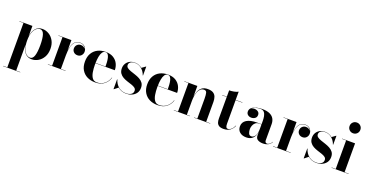

<svg xmlns="http://www.w3.org/2000/svg" viewBox="-35 -1680 5480 2851"><g transform="rotate(20 2705.0 -255.0)"><path d="M21.5 245.5H87V-455.5H21.5V-460H227V-295Q238 -378 278 -423.5Q318 -469 383.5 -469Q437.5 -469 486 -440.5Q534.5 -412 564.8 -358.5Q595 -305 595 -230Q595 -155 564.8 -101.2Q534.5 -47.5 486 -18.8Q437.5 10 383.5 10Q318 10 278 -36Q238 -82 227 -165V245.5H292V250H21.5ZM227 -230Q227 -154.5 245.2 -104.2Q263.5 -54 292.2 -29.2Q321 -4.5 352.5 -4.5Q396.5 -4.5 415.8 -63.2Q435 -122 435 -230Q435 -338 415.8 -396.2Q396.5 -454.5 352.5 -454.5Q321 -454.5 292.2 -430Q263.5 -405.5 245.2 -355.5Q227 -305.5 227 -230Z M638 -4.5H703.5V-455.5H638V-460H843V-292Q848.5 -343 863.5 -383.2Q878.5 -423.5 906.5 -446.8Q934.5 -470 978.5 -470Q1030 -470 1058.2 -437.2Q1086.5 -404.5 1086.5 -364Q1086.5 -329.5 1063.5 -304Q1040.5 -278.5 1003.5 -278.5Q965.5 -278.5 942.5 -301.5Q919.5 -324.5 919.5 -356.5Q919.5 -393.5 943.2 -416.8Q967 -440 1002 -440Q1026.5 -440 1045.5 -428.8Q1064.5 -417.5 1075 -400.5Q1065 -427.5 1040.2 -446.5Q1015.5 -465.5 978.5 -465.5Q926 -465.5 896.5 -431.8Q867 -398 855 -342Q843 -286 843 -219.5V-4.5H917.5V0H638Z M1603 -142Q1583.5 -77 1530 -33.5Q1476.5 10 1386 10Q1315.5 10 1260 -17.8Q1204.5 -45.5 1172.5 -99Q1140.5 -152.5 1140.5 -230Q1140.5 -307.5 1171.8 -361Q1203 -414.5 1257.5 -442.2Q1312 -470 1382.5 -470Q1457 -470 1505.5 -440.2Q1554 -410.5 1577.8 -362.5Q1601.5 -314.5 1601.5 -260H1296Q1295.5 -250 1295.5 -240Q1295.5 -175.5 1304.8 -120.8Q1314 -66 1338.5 -32.5Q1363 1 1410 1Q1481 1 1530.2 -39.8Q1579.5 -80.5 1598 -142ZM1382.5 -465.5Q1350.5 -465.5 1332 -437Q1313.5 -408.5 1305.2 -362.8Q1297 -317 1296 -264.5H1453Q1453 -297 1450.8 -332Q1448.5 -367 1441.5 -397.5Q1434.5 -428 1420.5 -446.8Q1406.5 -465.5 1382.5 -465.5Z M1684 10H1679.5V-145.5H1684Q1703 -77 1753.5 -36Q1804 5 1873 5Q1921 5 1951.8 -15Q1982.5 -35 1982.5 -72.5Q1982.5 -100.5 1961.2 -116.8Q1940 -133 1906.8 -144.2Q1873.5 -155.5 1836 -167.2Q1798.5 -179 1765.2 -197.2Q1732 -215.5 1710.8 -246Q1689.5 -276.5 1689.5 -325.5Q1689.5 -365 1708.5 -397.5Q1727.5 -430 1762 -449.5Q1796.5 -469 1844 -469Q1879.5 -469 1908 -457.5Q1936.5 -446 1958.5 -427.5L2018 -470H2022V-330H2017.5Q2007.5 -362 1984.8 -393Q1962 -424 1927 -444.2Q1892 -464.5 1844.5 -464.5Q1802.5 -464.5 1778.2 -446Q1754 -427.5 1754 -399.5Q1754 -372 1775.8 -355.5Q1797.5 -339 1832 -327Q1866.5 -315 1905.2 -302.5Q1944 -290 1978.5 -271.5Q2013 -253 2035 -223.2Q2057 -193.5 2057 -146.5Q2057 -94.5 2031 -59.8Q2005 -25 1963.8 -7.5Q1922.5 10 1876.5 10Q1837 10 1803.8 -2.5Q1770.5 -15 1744.5 -38Z M2587.5 -142Q2568 -77 2514.5 -33.5Q2461 10 2370.5 10Q2300 10 2244.5 -17.8Q2189 -45.5 2157 -99Q2125 -152.5 2125 -230Q2125 -307.5 2156.2 -361Q2187.5 -414.5 2242 -442.2Q2296.5 -470 2367 -470Q2441.5 -470 2490 -440.2Q2538.5 -410.5 2562.2 -362.5Q2586 -314.5 2586 -260H2280.5Q2280 -250 2280 -240Q2280 -175.5 2289.2 -120.8Q2298.5 -66 2323 -32.5Q2347.5 1 2394.5 1Q2465.5 1 2514.8 -39.8Q2564 -80.5 2582.5 -142ZM2367 -465.5Q2335 -465.5 2316.5 -437Q2298 -408.5 2289.8 -362.8Q2281.5 -317 2280.5 -264.5H2437.5Q2437.5 -297 2435.2 -332Q2433 -367 2426 -397.5Q2419 -428 2405 -446.8Q2391 -465.5 2367 -465.5Z M2628 -4.5H2693.5V-455.5H2628V-460H2833V-291.5Q2838.5 -335 2854.5 -376Q2870.5 -417 2904.5 -443.5Q2938.5 -470 2996.5 -470Q3052.5 -470 3083.2 -450.5Q3114 -431 3126.2 -396.8Q3138.5 -362.5 3138.5 -319V-4.5H3204V0H2948V-4.5H2998.5V-316.5Q2998.5 -379.5 2990 -410.5Q2981.5 -441.5 2950 -441.5Q2914 -441.5 2891 -420.5Q2868 -399.5 2855.5 -366Q2843 -332.5 2838 -294.8Q2833 -257 2833 -223V-4.5H2883.5V0H2628Z M3576.5 -100.5Q3558 -53 3517.2 -23Q3476.5 7 3415.5 7Q3367 7 3342 -9.2Q3317 -25.5 3308 -53.2Q3299 -81 3299 -116V-455.5H3226.5V-460H3299V-560Q3333 -560 3373 -567.5Q3413 -575 3439 -590V-460H3546V-455.5H3439V-85Q3439 -47.5 3448 -31.8Q3457 -16 3477 -16Q3501.5 -16 3528.5 -38.8Q3555.5 -61.5 3572 -102Z M3854 -252.5H3923.5V-304.5Q3923.5 -340.5 3917 -376.8Q3910.5 -413 3890.5 -437Q3870.5 -461 3830.5 -461Q3796.5 -461 3757 -449.8Q3717.5 -438.5 3694 -413.5Q3716.5 -431 3746.5 -431Q3779.5 -431 3804 -413.5Q3828.5 -396 3828.5 -363Q3828.5 -327.5 3803.5 -309.2Q3778.5 -291 3746.5 -291Q3712.5 -291 3689.8 -309.8Q3667 -328.5 3667 -361Q3667 -398.5 3695.2 -422Q3723.5 -445.5 3766.8 -456.8Q3810 -468 3855.5 -468Q3931.5 -468 3977.2 -446.5Q4023 -425 4043.2 -388.2Q4063.5 -351.5 4063.5 -304.5V-48.5Q4063.5 -32 4071.5 -20.2Q4079.5 -8.5 4099.5 -8.5Q4113.5 -8.5 4134.5 -21.8Q4155.5 -35 4169 -63.5L4172 -61Q4157 -27 4121.2 -8.5Q4085.5 10 4038 10Q3989.5 10 3956.5 -9.5Q3923.5 -29 3923.5 -77.5V-130Q3914 -63.5 3876.5 -26.8Q3839 10 3774.5 10Q3710 10 3671 -23.2Q3632 -56.5 3632 -113.5Q3632 -180.5 3689.8 -216.5Q3747.5 -252.5 3854 -252.5ZM3841 -30.5Q3874.5 -30.5 3899 -66.8Q3923.5 -103 3923.5 -180.5V-248.5H3888Q3850 -248.5 3827.2 -228.2Q3804.5 -208 3794.5 -179.5Q3784.5 -151 3784.5 -126Q3784.5 -90.5 3796.8 -60.5Q3809 -30.5 3841 -30.5Z M4195.5 -4.5H4261V-455.5H4195.5V-460H4400.5V-292Q4406 -343 4421 -383.2Q4436 -423.5 4464 -446.8Q4492 -470 4536 -470Q4587.5 -470 4615.8 -437.2Q4644 -404.5 4644 -364Q4644 -329.5 4621 -304Q4598 -278.5 4561 -278.5Q4523 -278.5 4500 -301.5Q4477 -324.5 4477 -356.5Q4477 -393.5 4500.8 -416.8Q4524.5 -440 4559.5 -440Q4584 -440 4603 -428.8Q4622 -417.5 4632.5 -400.5Q4622.5 -427.5 4597.8 -446.5Q4573 -465.5 4536 -465.5Q4483.5 -465.5 4454 -431.8Q4424.5 -398 4412.5 -342Q4400.5 -286 4400.5 -219.5V-4.5H4475V0H4195.5Z M4689 10H4684.5V-145.5H4689Q4708 -77 4758.5 -36Q4809 5 4878 5Q4926 5 4956.8 -15Q4987.5 -35 4987.5 -72.5Q4987.5 -100.5 4966.2 -116.8Q4945 -133 4911.8 -144.2Q4878.5 -155.5 4841 -167.2Q4803.5 -179 4770.2 -197.2Q4737 -215.5 4715.8 -246Q4694.5 -276.5 4694.5 -325.5Q4694.5 -365 4713.5 -397.5Q4732.5 -430 4767 -449.5Q4801.5 -469 4849 -469Q4884.5 -469 4913 -457.5Q4941.5 -446 4963.5 -427.5L5023 -470H5027V-330H5022.5Q5012.5 -362 4989.8 -393Q4967 -424 4932 -444.2Q4897 -464.5 4849.5 -464.5Q4807.5 -464.5 4783.2 -446Q4759 -427.5 4759 -399.5Q4759 -372 4780.8 -355.5Q4802.5 -339 4837 -327Q4871.5 -315 4910.2 -302.5Q4949 -290 4983.5 -271.5Q5018 -253 5040 -223.2Q5062 -193.5 5062 -146.5Q5062 -94.5 5036 -59.8Q5010 -25 4968.8 -7.5Q4927.5 10 4881.5 10Q4842 10 4808.8 -2.5Q4775.5 -15 4749.5 -38Z M5160.5 -675Q5160.5 -711 5185 -735.5Q5209.5 -760 5245.5 -760Q5281.5 -760 5306 -735.5Q5330.5 -711 5330.5 -675Q5330.5 -639 5306 -614.5Q5281.5 -590 5245.5 -590Q5209.5 -590 5185 -614.5Q5160.5 -639 5160.5 -675ZM5120 -4.5H5185.5V-455.5H5120V-460H5325.5V-4.5H5390.5V0H5120Z"/></g></svg>

Font: Bodoni* 36pt
Style: Bold
Weight: 700
Version: Version 2.3